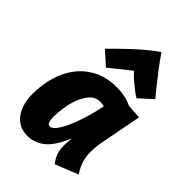

<svg xmlns="http://www.w3.org/2000/svg" viewBox="-237 -895 1004 1004"><g transform="rotate(45 265.5 -392.5)"><path d="M207 -109Q222 -109 239 -131Q256 -153 271.5 -187Q287 -221 300 -261.5Q313 -302 322 -338L332 -383Q321 -387 302 -387Q267 -387 244.5 -361.5Q222 -336 208.5 -300Q195 -264 189.5 -225Q184 -186 184 -160Q184 -139 188.5 -124Q193 -109 207 -109ZM159 9Q121 9 95 -6.5Q69 -22 53 -46.5Q37 -71 29.5 -101.5Q22 -132 22 -163Q22 -235 40.5 -296.5Q59 -358 95.5 -404Q132 -450 185.5 -476Q239 -502 309 -502Q342 -502 368.5 -496.5Q395 -491 423 -478L503 -473L461 -255Q456 -231 453.5 -209.5Q451 -188 451 -170Q451 -128 461 -98.5Q471 -69 491 -38L365 12Q350 -5 339.5 -29.5Q329 -54 329 -84Q329 -96 329.5 -111Q330 -126 332 -146L319 -118Q287 -49 246.5 -20Q206 9 159 9ZM123 -600Q161 -639 200 -676Q233 -708 271.5 -741Q310 -774 345 -797Q370 -759 397 -724Q424 -689 446 -661Q472 -628 496 -600L423 -534Q406 -544 388 -558Q372 -570 352 -587Q332 -604 312 -626Q289 -608 268 -591.5Q247 -575 231 -562Q213 -547 197 -534Z"/></g></svg>

Font: Amaranth
Style: Bold Italic
Weight: 700
Italic angle: -12°
Designer: Gesine Todt
Foundry: Gesine Todt
Version: Version 1.001